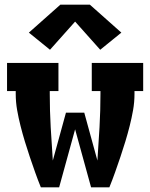

<svg xmlns="http://www.w3.org/2000/svg" viewBox="-20 -798 640 818"><path d="M154 0Q141 -32 129.5 -64.5Q118 -97 107 -129.5Q96 -162 86 -195Q76 -228 67.5 -261.5Q59 -295 53 -329Q47 -363 47 -398V-410H10V-530H229V-410H192V-398Q192 -327 196 -256Q200 -185 205 -114L261 -318H339L395 -114Q400 -185 404 -256Q408 -327 408 -398V-410H371V-530H590V-410H553V-398Q553 -363 547 -329Q541 -295 532.5 -261.5Q524 -228 514 -195Q504 -162 493 -129.5Q482 -97 470.5 -64.5Q459 -32 446 0H368L300 -247L232 0ZM193 -586 103 -659 237 -778H363L497 -659L407 -586L300 -706Z"/></svg>

Font: Iosevka Curly Slab HvEx
Style: Regular
Weight: 900
Width: 7
Monospace: yes
Designer: Belleve Invis
Foundry: Belleve Invis
Version: Version 11.1.0; ttfautohint (v1.8.3)